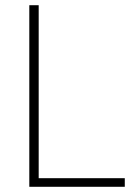

<svg xmlns="http://www.w3.org/2000/svg" viewBox="-20 -717 522 737"><path d="M92.5 0H459V-33H128.5V-697H92.5Z"/></svg>

Font: HK Grotesk ExtraLight
Style: Regular
Weight: 200
Designer: Alfredo Marco Pradil
Foundry: Hanken Design Co.
Version: Version 3.001;FEAKit 1.0